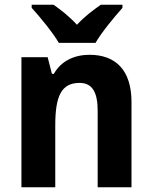

<svg xmlns="http://www.w3.org/2000/svg" viewBox="-20 -786 640 806"><path d="M227 -606H381C406 -650 461 -716 494 -753V-766H403C372 -744 336 -718 303 -682C271 -717 235 -745 205 -766H113V-753C147 -716 202 -649 227 -606ZM356 -556C293 -556 237 -531 206 -476H198L180 -546H70V0H212V-259C212 -380 236 -438 314 -438C368 -438 390 -398 390 -321V0H532V-358C532 -493 464 -556 356 -556Z"/></svg>

Font: Noto Sans Arabic UI SmCn
Style: Bold
Weight: 700
Width: 4
Designer: Monotype Design Team, Nadine Chahine and Nizar Qandah
Foundry: Monotype Imaging Inc.
Version: Version 2.010